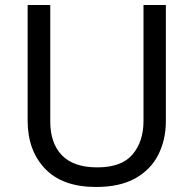

<svg xmlns="http://www.w3.org/2000/svg" viewBox="-20 -734 771 764"><path d="M640 -252Q640 -178 610 -118.5Q580 -59 518.5 -24.5Q457 10 362 10Q229 10 159.5 -62.5Q90 -135 90 -254V-714H180V-251Q180 -164 226.5 -116Q273 -68 367 -68Q464 -68 507.5 -119.5Q551 -171 551 -252V-714H640Z"/></svg>

Font: binaryv115
Style: Book
Weight: 400
Designer: Jelle Bosma - Monotype Design Team
Foundry: Monotype Imaging Inc.
Version: Version 2.003